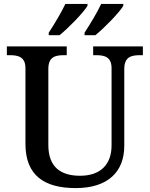

<svg xmlns="http://www.w3.org/2000/svg" viewBox="-20 -951 765 981"><path d="M412 -784V-771H467C512 -807 589 -886 610 -921V-931H497C476 -886 440 -827 412 -784ZM229 -784V-771H284C329 -807 406 -886 427 -921V-931H314C293 -886 257 -827 229 -784ZM367 10C531 10 615 -73 615 -206V-599C615 -660 651 -669 694 -669H710V-714H456V-669H472C514 -669 550 -660 550 -603V-208C550 -114 497 -53 389 -53C293 -53 227 -95 227 -210V-599C227 -660 262 -669 306 -669H321V-714H15V-669H31C73 -669 110 -660 110 -603V-216C110 -53 208 10 367 10Z"/></svg>

Font: Noto Serif Myanmar Medium
Style: Regular
Weight: 500
Designer: Ben Mitchell and the Monotype Design Team
Foundry: Monotype Imaging Inc.
Version: Version 2.106